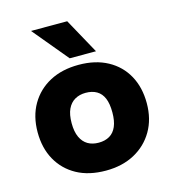

<svg xmlns="http://www.w3.org/2000/svg" viewBox="-111 -837 845 938"><g transform="rotate(-15 311.0 -368.0)"><path d="M310 9Q224 9 163 -24.5Q102 -58 68.5 -118Q35 -178 35 -258Q35 -339 70 -399Q105 -459 167 -492Q229 -525 313 -525Q398 -525 459.5 -491.5Q521 -458 554 -398Q587 -338 587 -258Q587 -178 552 -118Q517 -58 455 -24.5Q393 9 310 9ZM311 -132Q343 -132 366 -145.5Q389 -159 401 -187Q413 -215 413 -258Q413 -302 401.5 -329.5Q390 -357 367 -370.5Q344 -384 311 -384Q280 -384 256.5 -370.5Q233 -357 220 -329.5Q207 -302 207 -258Q207 -215 220 -187Q233 -159 256 -145.5Q279 -132 311 -132ZM280 -567 132 -745H315L413 -567Z"/></g></svg>

Font: REM
Style: Bold
Weight: 700
Designer: Octavio Pardo
Foundry: Ashler Design
Version: Version 1.005;gftools[0.9.28]